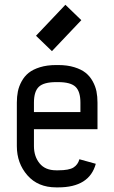

<svg xmlns="http://www.w3.org/2000/svg" viewBox="-20 -791 490 823"><path d="M202.6 -571.8 134.3 -637.7 260.3 -770.5 328.6 -704.6ZM125.5 -237.3V-164.6Q125.5 -120.6 149.7 -90.8Q173.8 -61 220.7 -61H229.5Q275.9 -61 294.9 -73Q314 -85 320.3 -108.4L390.6 -88.9Q363.3 12.2 229.5 12.2H220.7Q142.6 12.2 97.4 -39.6Q52.2 -91.3 52.2 -164.6V-351.1Q52.2 -377 56.6 -398.9Q61 -420.9 72.8 -442.4Q84.5 -463.9 103 -478.8Q121.6 -493.7 151.6 -502.9Q181.6 -512.2 220.7 -512.2H229.5Q268.6 -512.2 298.6 -502.9Q328.6 -493.7 347.2 -478.8Q365.7 -463.9 377.4 -442.4Q389.2 -420.9 393.6 -398.9Q397.9 -377 397.9 -351.1V-237.3ZM324.7 -310.5V-351.1Q324.7 -398.9 303.7 -418.9Q282.7 -439 229.5 -439H220.7Q167.5 -439 146.5 -418.9Q125.5 -398.9 125.5 -351.1V-310.5Z"/></svg>

Font: Anka/Coder Narrow
Style: Regular
Weight: 400
Width: 3
Monospace: yes
Version: Version 001.100